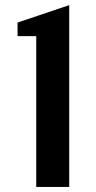

<svg xmlns="http://www.w3.org/2000/svg" viewBox="-20 -733 377 753"><path d="M122.1 0V-591.3H48.8V-644.5L251.5 -712.9V0Z"/></svg>

Font: Voltera
Style: Bold
Weight: 700
Designer: Bernd Montag
Version: Version 1.301